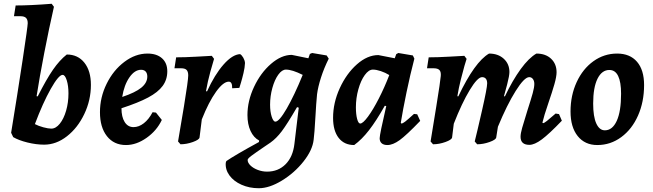

<svg xmlns="http://www.w3.org/2000/svg" viewBox="-20 -757 3460 1018"><path d="M127 -634Q127 -653 118 -662Q109 -671 89 -671H54L63 -728Q141 -728 254 -737L266 -721Q240 -607 214.5 -475.5Q189 -344 174 -247L180 -246Q226 -337 261 -387.5Q296 -438 334 -468Q393 -468 427.5 -424.5Q462 -381 462 -307Q462 -226 427 -152.5Q392 -79 335 -34.5Q278 10 214 10Q172 10 125.5 -1.5Q79 -13 50 -30L39 -53Q73 -261 100 -439.5Q127 -618 127 -634ZM165 -99Q184 -89 210 -82Q236 -75 252 -75Q276 -75 297 -101Q318 -127 330.5 -170Q343 -213 343 -262Q343 -302 334 -331Q325 -360 312 -360Q291 -360 249 -285.5Q207 -211 165 -99Z M624 -183Q624 -137 641 -110Q658 -83 688 -83Q716 -83 742.5 -103.5Q769 -124 789 -162L807 -160L838 -121Q811 -64 757 -26Q703 12 648 12Q584 12 547 -35Q510 -82 510 -162Q510 -241 545.5 -313Q581 -385 639.5 -429Q698 -473 762 -473Q811 -473 839 -448Q867 -423 867 -379Q867 -335 842.5 -301.5Q818 -268 765.5 -240Q713 -212 624 -183ZM628 -243Q697 -266 729 -292Q761 -318 761 -351Q761 -368 752.5 -377.5Q744 -387 728 -387Q694 -387 666 -346.5Q638 -306 628 -243Z M978 -357Q978 -377 969.5 -386Q961 -395 940 -395H905L914 -453Q960 -453 1022 -456.5Q1084 -460 1103 -461L1115 -445Q1110 -430 1095.5 -377.5Q1081 -325 1072 -273H1078Q1118 -361 1165 -414.5Q1212 -468 1253 -470Q1262 -465 1270 -451Q1278 -437 1279 -423Q1278 -399 1271 -369.5Q1264 -340 1257.5 -318.5Q1251 -297 1249 -291L1211 -289Q1212 -324 1193 -324Q1164 -324 1125.5 -270.5Q1087 -217 1050 -124L1038 -28Q1036 -16 1002.5 -4Q969 8 937 8L924 -7Q933 -56 955.5 -194Q978 -332 978 -357Z M1177 106 1180 97Q1225 66 1353 -4L1354 -12Q1325 -27 1308.5 -62.5Q1292 -98 1292 -147Q1292 -222 1327 -296.5Q1362 -371 1417 -418.5Q1472 -466 1527 -466L1615 -448L1623 -471L1635 -476L1712 -463L1723 -446Q1698 -396 1682 -346Q1666 -296 1661 -257Q1659 -241 1656.5 -203.5Q1654 -166 1653 -147Q1647 -42 1643 -16Q1637 39 1589 99.5Q1541 160 1474.5 200.5Q1408 241 1352 241Q1302 241 1260.5 222.5Q1219 204 1196.5 173Q1174 142 1177 106ZM1585 -360Q1529 -388 1496 -388Q1475 -388 1455.5 -361Q1436 -334 1424 -290.5Q1412 -247 1412 -202Q1412 -165 1420.5 -138.5Q1429 -112 1440 -112Q1460 -112 1500 -181Q1540 -250 1585 -360ZM1541 6 1564 -186 1555 -189Q1502 -98 1473.5 -60.5Q1445 -23 1414 -1L1383 20Q1333 54 1313 69Q1293 84 1293 91Q1293 106 1308 120.5Q1323 135 1347 144Q1371 153 1396 153Q1455 153 1494 114Q1533 75 1541 6Z M2175 -153 2192 -151 2208 -116Q2135 -40 2099 -14Q2063 12 2034 12Q2014 12 2003.5 2.5Q1993 -7 1993 -24Q1993 -44 2028 -195L2020 -196Q1975 -116 1936.5 -66.5Q1898 -17 1858 12Q1805 12 1775.5 -26Q1746 -64 1746 -132Q1746 -212 1781.5 -289.5Q1817 -367 1872.5 -416Q1928 -465 1986 -465L2073 -448L2081 -470L2092 -476L2169 -463L2177 -446Q2155 -362 2135.5 -268Q2116 -174 2105 -106L2108 -102Q2115 -102 2128 -112Q2141 -122 2175 -153ZM2044 -359Q2023 -372 1999 -380Q1975 -388 1957 -388Q1935 -388 1914 -359Q1893 -330 1880 -283.5Q1867 -237 1867 -188Q1867 -151 1873.5 -126.5Q1880 -102 1890 -102Q1904 -102 1931 -138.5Q1958 -175 1988.5 -234.5Q2019 -294 2044 -359Z M2926 -155 2944 -152 2959 -117Q2892 -47 2853 -18Q2814 11 2787 11Q2740 11 2740 -32Q2740 -49 2748.5 -79Q2757 -109 2776 -170Q2796 -232 2804.5 -263Q2813 -294 2813 -312Q2813 -328 2805.5 -338Q2798 -348 2786 -348Q2760 -348 2714 -274.5Q2668 -201 2620 -85L2611 -28Q2609 -16 2575.5 -4Q2542 8 2510 8L2497 -7Q2508 -50 2535.5 -170.5Q2563 -291 2563 -315Q2563 -331 2556 -339.5Q2549 -348 2536 -348Q2512 -348 2470.5 -279.5Q2429 -211 2386 -101L2377 -28Q2375 -16 2341.5 -4Q2308 8 2276 8L2263 -7Q2271 -55 2293 -191Q2315 -327 2317 -354Q2319 -376 2310 -385.5Q2301 -395 2279 -395H2244L2253 -453Q2299 -453 2361 -456.5Q2423 -460 2442 -461L2454 -445Q2451 -437 2442.5 -407.5Q2434 -378 2423 -334Q2412 -290 2405 -247L2410 -246Q2497 -429 2573 -473Q2621 -473 2651 -445.5Q2681 -418 2681 -375Q2681 -356 2669 -309.5Q2657 -263 2652 -247L2657 -246Q2698 -332 2741 -391Q2784 -450 2824 -473Q2873 -473 2902 -445.5Q2931 -418 2931 -374Q2931 -351 2919.5 -310.5Q2908 -270 2888 -212Q2864 -142 2856 -107L2859 -104Q2865 -104 2880 -116Q2895 -128 2926 -155Z M3005 -166Q3005 -251 3037.5 -321.5Q3070 -392 3126.5 -432.5Q3183 -473 3252 -473Q3320 -473 3357.5 -429.5Q3395 -386 3395 -306Q3395 -217 3363 -144.5Q3331 -72 3274 -30Q3217 12 3147 12Q3081 12 3043 -35.5Q3005 -83 3005 -166ZM3273 -260Q3273 -322 3257.5 -354Q3242 -386 3211 -386Q3171 -386 3148 -339.5Q3125 -293 3125 -208Q3125 -139 3141.5 -102.5Q3158 -66 3187 -66Q3227 -66 3250 -116Q3273 -166 3273 -260Z"/></svg>

Font: Alegreya
Style: Bold Italic
Weight: 700
Italic angle: -7°
Designer: Juan Pablo del Peral
Foundry: Huerta Tipografica
Version: Version 2.007; ttfautohint (v1.6)